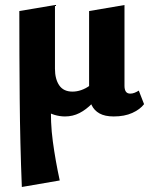

<svg xmlns="http://www.w3.org/2000/svg" viewBox="-20 -456 601 765"><path d="M67 289Q60 114 58.5 -61.5Q57 -237 57 -412L199 -436V-182Q199 -141 216 -116Q233 -91 269 -91Q286 -91 303.5 -97Q321 -103 337 -114.5Q353 -126 364 -142L395 -101Q372 -69 347.5 -44Q323 -19 296.5 -5.5Q270 8 239 8Q218 8 196.5 1.5Q175 -5 157 -19L184 -48Q180 30 190.5 107.5Q201 185 218 263ZM433 8Q398 8 376.5 -4Q355 -16 345 -37.5Q335 -59 335 -90V-412L476 -436V-114Q476 -99 481.5 -91Q487 -83 499 -83Q508 -83 516.5 -86.5Q525 -90 533 -95L554 -41Q538 -20 507 -6Q476 8 433 8Z"/></svg>

Font: Ysabeau SC ExtraBold
Style: Regular
Weight: 800
Designer: Christian Thalmann (Catharsis Fonts)
Version: Version 2.001;gftools[0.9.30]; featfreeze: smcp